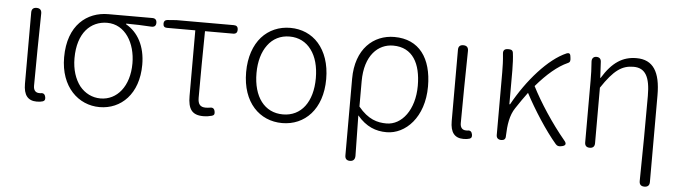

<svg xmlns="http://www.w3.org/2000/svg" viewBox="-47 -737 3982 1125"><g transform="rotate(5 1944.0 -174.0)"><path d="M100 -421V-309V-85C100 -19 125 13 178 13C193 13 204 11 214 8C226 3 227 -5 225 -18C222 -34 212 -42 196 -38C193 -38 191 -38 188 -38C168 -38 154 -50 154 -78C154 -216 157 -359 159 -504C159 -524 149 -534 129 -534C110 -534 100 -524 100 -505Z M764 -534H693H551C427 -534 315 -450 315 -260C315 -85 423 13 547 13C673 13 775 -84 775 -256C775 -365 731 -444 660 -484V-488C712 -488 758 -486 808 -483C826 -482 836 -490 836 -508C836 -525 827 -534 810 -534ZM425 -98C395 -137 376 -192 376 -260C376 -334 395 -390 426 -427C457 -464 501 -483 549 -483C656 -483 717 -377 717 -259C717 -124 645 -38 548 -38C499 -38 456 -60 425 -98Z M1067 -291V-98C1067 -22 1090 13 1157 13C1176 13 1194 10 1208 6C1221 2 1224 -6 1221 -20C1218 -37 1208 -44 1191 -40C1183 -39 1175 -38 1167 -38C1135 -38 1121 -54 1121 -92C1121 -219 1122 -350 1124 -484H1289C1306 -484 1314 -492 1314 -509C1314 -526 1306 -534 1289 -534H1133H952L899 -530C885 -529 878 -521 878 -507C878 -492 885 -484 900 -484H1067Z M1788 -474C1746 -522 1687 -547 1621 -547C1555 -547 1496 -522 1453 -474C1411 -426 1385 -356 1385 -266C1385 -88 1488 13 1621 13C1753 13 1856 -88 1856 -266C1856 -356 1830 -426 1788 -474ZM1749 -432C1779 -392 1795 -335 1795 -266C1795 -127 1729 -38 1621 -38C1512 -38 1446 -127 1446 -266C1446 -335 1463 -392 1493 -432C1523 -473 1567 -496 1621 -496C1675 -496 1719 -473 1749 -432Z M2007 79V170C2007 189 2017 199 2036 199C2056 199 2066 187 2066 167C2065 82 2064 21 2062 -71C2115 -8 2172 13 2235 13C2346 13 2454 -93 2454 -275C2454 -441 2379 -547 2233 -547C2111 -547 2007 -458 2007 -281V-41ZM2064 -234V-271C2064 -426 2143 -496 2230 -496C2346 -496 2394 -403 2394 -274C2394 -132 2320 -38 2230 -38C2177 -38 2122 -52 2064 -123V-197Z M2610 -421V-309V-85C2610 -19 2635 13 2688 13C2703 13 2714 11 2724 8C2736 3 2737 -5 2735 -18C2732 -34 2722 -42 2706 -38C2703 -38 2701 -38 2698 -38C2678 -38 2664 -50 2664 -78C2664 -216 2667 -359 2669 -504C2669 -524 2659 -534 2639 -534C2620 -534 2610 -524 2610 -505Z M2938 -312V-412C2938 -448 2936 -488 2932 -516C2929 -532 2919 -534 2903 -534C2881 -534 2872 -524 2875 -502C2879 -466 2880 -428 2880 -395V-197V-27C2880 -9 2891 0 2909 0C2925 0 2934 -8 2934 -24V-26C2936 -91 2944 -149 2974 -193C2996 -227 3019 -259 3041 -289C3091 -194 3166 -77 3229 -4C3238 6 3246 8 3259 6C3288 2 3295 -10 3275 -32C3200 -122 3123 -239 3076 -332C3139 -406 3201 -458 3257 -483C3272 -489 3273 -498 3271 -514C3269 -535 3266 -546 3246 -539C3141 -494 3023 -360 2942 -213H2938Z M3400 -197V-29C3400 -10 3410 0 3429 0C3448 0 3458 -10 3458 -29V-356C3529 -463 3576 -495 3644 -495C3714 -495 3742 -443 3742 -333C3742 -175 3741 1 3738 169C3738 189 3748 199 3768 199C3788 199 3798 189 3798 169V-71V-341C3798 -478 3755 -547 3657 -547C3576 -547 3515 -508 3457 -413H3455L3450 -508C3449 -525 3439 -534 3422 -534C3403 -534 3394 -520 3396 -501C3399 -462 3400 -429 3400 -395Z"/></g></svg>

Font: GenSenRounded2 TW L
Style: Regular
Weight: 300
Version: Version 2.100;PS 2.1;hotconv 16.6.51;makeotf.lib2.5.65220 DE